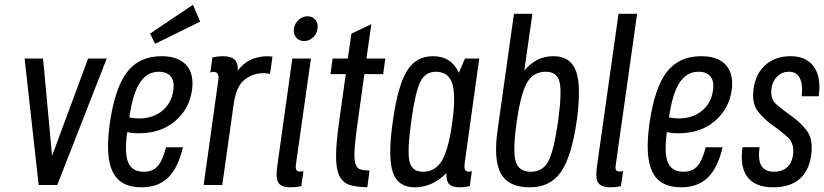

<svg xmlns="http://www.w3.org/2000/svg" viewBox="-20 -789 3515 819"><path d="M144.9 0H224.3L435.3 -539.3H355.9L202.1 -124.3L163.7 -539.3H85Z M448.4 -262.7Q428.4 -120.4 461 -55.2Q493.6 10 582.9 10Q654.3 10 696.9 -31.1Q739.4 -72.3 760.4 -160.7H688.3Q673 -102.3 651.9 -79.4Q630.9 -56.4 593.4 -56.4Q543.6 -56.4 526.9 -95.9Q510.1 -135.4 522.7 -225.6Q533.6 -222.9 545.8 -221.6Q558 -220.4 571.1 -220.4Q665.7 -220.4 726.6 -272.1Q787.6 -323.7 799 -404.4Q808.6 -473 774.8 -511.1Q741 -549.3 668.9 -549.3Q574 -549.3 522.1 -481.7Q470.1 -414.1 448.4 -262.7ZM657.6 -482.9Q692.6 -482.9 708.9 -462.2Q725.3 -441.6 719.1 -402.7Q712 -349.1 672 -316.4Q632 -283.7 572.6 -283.7Q562.6 -283.7 552.9 -284.8Q543.1 -285.9 531.7 -287.9Q545.7 -388 576.1 -435.4Q606.4 -482.9 657.6 -482.9ZM641.4 -601.9 833.7 -696.7 803.1 -768.6 620.4 -646Z M994.1 -487.6Q996 -522.7 979.5 -536Q963 -549.3 930.7 -549.3Q920.6 -549.3 910.4 -548.1Q900.1 -547 886 -544.4L877.4 -479.7Q886.4 -482.4 889.6 -482.4Q903.4 -482.4 908.6 -473.5Q913.9 -464.6 911.3 -448.1L848.7 0H928.1L976.6 -343.6Q987.4 -421 1023 -448.9Q1058.6 -476.9 1104 -476.9Q1110.4 -476.9 1117.6 -476.1Q1124.7 -475.4 1131.9 -473.7L1142.3 -547.6Q1101.6 -552.9 1062.6 -539.6Q1023.6 -526.3 994.1 -487.6Z M1233.6 -666.7Q1230.7 -643.9 1243.2 -628.9Q1255.7 -613.9 1276.9 -613.9Q1298 -613.9 1314.8 -628.9Q1331.6 -643.9 1334.4 -666.7Q1338 -688.9 1325.7 -704.2Q1313.4 -719.6 1291.6 -719.6Q1270.4 -719.6 1253.8 -704.2Q1237.1 -688.9 1233.6 -666.7ZM1227 -539.3 1162.7 -80.1Q1155.1 -28.9 1167.7 -9.4Q1180.3 10 1220 10Q1230.6 10 1241.1 8.9Q1251.6 7.7 1265.4 5.1L1274.3 -58.9Q1263.7 -57.1 1262 -57.1Q1248.1 -57.1 1244.2 -64.1Q1240.3 -71 1242.1 -86.1L1306.4 -539.3Z M1398.6 -539.3 1389.7 -472.9H1454.9L1427.6 -277.6Q1414.3 -184.3 1413.5 -127.8Q1412.7 -71.3 1426.7 -41Q1440.7 -10.7 1470.1 -0.7Q1499.6 9.3 1547 9.3L1556.4 -61.7Q1530.4 -61.7 1515.6 -67.1Q1500.9 -72.6 1495.3 -94.4Q1489.7 -116.1 1493.1 -159.6Q1496.6 -203.1 1507.3 -279.3L1534.3 -472.9H1614.4L1623.6 -539.3H1543.1L1564 -686L1478.9 -645.3L1463.7 -539.3Z M1963.4 -539.3 1937.4 -479Q1920.4 -514.7 1893.2 -532Q1866 -549.3 1826.1 -549.3Q1754.4 -549.3 1715.4 -485.7Q1676.4 -422.1 1655.4 -270.4Q1634 -119.3 1655.5 -54.6Q1677 10 1749.7 10Q1786.6 10 1820.9 -5.4Q1855.3 -20.7 1883.9 -50.7Q1883.3 -16.6 1896 -3.3Q1908.7 10 1941.6 10Q1952.1 10 1961.8 8.9Q1971.4 7.7 1983.6 5.1L1992.9 -58.9Q1988.9 -57.6 1985.9 -57.2Q1982.9 -56.9 1979.7 -56.9Q1966.4 -56.9 1963.1 -66.5Q1959.9 -76.1 1962.1 -93.1L2024.3 -539.3ZM1908.7 -262.7Q1892.6 -149.4 1864.5 -102.9Q1836.4 -56.4 1784.6 -56.4Q1736.9 -56.4 1726.6 -100.6Q1716.4 -144.9 1734.6 -275.1Q1752.1 -398.9 1773.4 -440.9Q1794.7 -482.9 1839.1 -482.9Q1893.4 -482.9 1909.4 -431.9Q1925.3 -380.9 1908.7 -262.7Z M2102.9 -236.9Q2084.1 -108.1 2116.4 -49.1Q2148.7 10 2239.6 10Q2327.3 10 2372.9 -55.5Q2418.4 -121 2440.3 -275.1Q2460.3 -421.9 2437.1 -485.6Q2413.9 -549.3 2340.6 -549.3Q2302.9 -549.3 2272 -533.6Q2241.1 -517.9 2216.3 -487.6L2251 -730H2172.3ZM2183.3 -263.3Q2200.1 -385.6 2227 -434.2Q2253.9 -482.9 2307.4 -482.9Q2356.6 -482.9 2367 -438.8Q2377.4 -394.7 2360.3 -269.4Q2342.4 -145.6 2318.9 -101Q2295.3 -56.4 2244 -56.4Q2193.3 -56.4 2179.9 -99.8Q2166.4 -143.1 2183.3 -263.3Z M2618.3 -730 2526.6 -80.1Q2519 -28.1 2531.9 -9.1Q2544.9 10 2584.6 10Q2594.4 10 2604.9 8.9Q2615.4 7.7 2628.6 5.1L2638.1 -58.9Q2626.9 -57.1 2625.9 -57.1Q2611.6 -57.1 2607.9 -63.5Q2604.1 -69.9 2606.4 -83.9L2697.7 -730Z M2750.4 -262.7Q2730.4 -120.4 2763 -55.2Q2795.6 10 2884.9 10Q2956.3 10 2998.9 -31.1Q3041.4 -72.3 3062.4 -160.7H2990.3Q2975 -102.3 2953.9 -79.4Q2932.9 -56.4 2895.4 -56.4Q2845.6 -56.4 2828.9 -95.9Q2812.1 -135.4 2824.7 -225.6Q2835.6 -222.9 2847.8 -221.6Q2860 -220.4 2873.1 -220.4Q2967.7 -220.4 3028.6 -272.1Q3089.6 -323.7 3101 -404.4Q3110.6 -473 3076.8 -511.1Q3043 -549.3 2970.9 -549.3Q2876 -549.3 2824.1 -481.7Q2772.1 -414.1 2750.4 -262.7ZM2959.6 -482.9Q2994.6 -482.9 3010.9 -462.2Q3027.3 -441.6 3021.1 -402.7Q3014 -349.1 2974 -316.4Q2934 -283.7 2874.6 -283.7Q2864.6 -283.7 2854.9 -284.8Q2845.1 -285.9 2833.7 -287.9Q2847.7 -388 2878.1 -435.4Q2908.4 -482.9 2959.6 -482.9Z M3440 -125.1Q3449.7 -194 3422.3 -230.4Q3394.9 -266.7 3358.8 -292Q3322.7 -317.3 3293.6 -342.1Q3264.6 -367 3270.7 -411.4Q3275.6 -444 3295.9 -463.6Q3316.1 -483.1 3345.3 -483.1Q3377.6 -483.1 3391.5 -456.2Q3405.4 -429.3 3399.7 -378.3H3472.1Q3484 -458.6 3451.9 -503.9Q3419.9 -549.3 3352.4 -549.3Q3288.4 -549.3 3246.2 -512.9Q3204 -476.4 3194.7 -411.4Q3185.7 -347.7 3213.4 -313.4Q3241 -279 3276.6 -254Q3312.3 -229 3341 -202.6Q3369.7 -176.3 3362.6 -127.4Q3357.7 -92.7 3336.6 -74.6Q3315.6 -56.4 3282.7 -56.4Q3243.4 -56.4 3227.9 -81.9Q3212.4 -107.4 3219.9 -161H3147.1Q3135.3 -77.1 3168.6 -33.6Q3201.9 10 3277.4 10Q3348.6 10 3389.5 -24.3Q3430.4 -58.6 3440 -125.1Z"/></svg>

Font: Secuela ExtLt
Style: Italic
Weight: 200
Italic angle: -8°
Designer: Fernando Haro
Foundry: deFharo
Version: Version 1.704